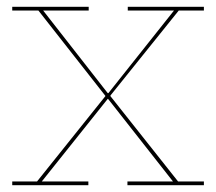

<svg xmlns="http://www.w3.org/2000/svg" viewBox="-20 -545 636 565"><path d="M305 -264V-262L504 -11H580V0H355V-11H489L298 -254H297L103 -11H240V0H16V-11H89L290 -262V-263L93 -514H16V-525H241V-514H107L297 -271H299L492 -514H356V-525H580V-514H506Z"/></svg>

Font: Hepta Slab Thin
Style: Regular
Weight: 250
Designer: Michael LaGattuta
Foundry: Michael LaGattuta
Version: Version 1.100; ttfautohint (v1.8) -l 8 -r 50 -G 200 -x 14 -D